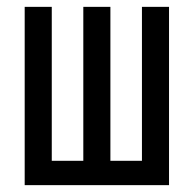

<svg xmlns="http://www.w3.org/2000/svg" viewBox="-20 -540 565 560"><path d="M52 0V-520H131V-71H223V-520H302V-71H394V-520H473V0Z"/></svg>

Font: Iosevka Pride
Style: Regular
Weight: 400
Monospace: yes
Designer: Belleve Invis
Foundry: Belleve Invis
Version: Version 30.3.1; ttfautohint (v1.8.4)